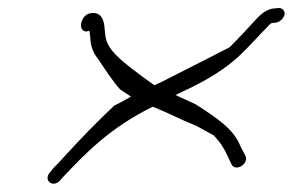

<svg xmlns="http://www.w3.org/2000/svg" viewBox="-20 -563 724 475"><path d="M104 -137C86 -118 110 -97 128 -116L137 -126C187 -179 251 -247 358 -299C398 -283 425 -268 465 -252L509 -228C516 -220 523 -212 529 -203C540 -186 545 -172 553 -156C563 -137 597 -158 587 -178C583 -186 580 -190 575 -201C558 -244 518 -270 464 -305C449 -312 433 -319 414 -328C421 -331 425 -333 431 -336C498 -367 538 -394 570 -423C594 -445 621 -476 643 -498C647 -503 651 -506 653 -506L663 -507C672 -509 681 -516 684 -527C686 -536 677 -545 668 -543L657 -542C645 -541 632 -534 618 -520C597 -497 571 -469 548 -446C489 -416 441 -391 377 -359C372 -357 368 -355 362 -352C324 -379 276 -414 258 -437C248 -450 244 -457 241 -472L239 -490C238 -511 232 -536 202 -530C181 -525 171 -489 192 -485C195 -485 198 -486 201 -487C202 -485 202 -483 202 -481C203 -474 204 -467 204 -460C207 -440 214 -428 226 -412C239 -393 258 -363 277 -342L304 -324C292 -317 278 -309 263 -302C223 -265 177 -217 144 -181C129 -164 118 -153 112 -147Z"/></svg>

Font: Stray Cat
Style: UltExtObl
Weight: 400
Version: Version 1.0